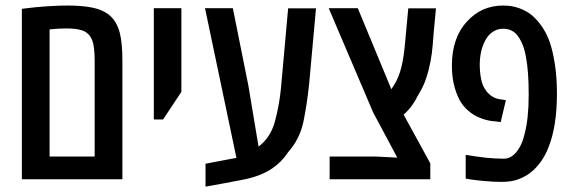

<svg xmlns="http://www.w3.org/2000/svg" viewBox="-20 -660 2110 707"><path d="M60.5 0V-627.4Q68.8 -628.4 81.8 -630.1Q94.7 -631.8 110.4 -633.3Q141.6 -636.2 172.1 -637.9Q202.6 -639.6 227.5 -639.6Q312.5 -639.6 354 -621.6Q381.3 -609.9 397.5 -589.1Q413.6 -568.4 420.9 -540Q425.8 -520.5 428.2 -495.4Q430.7 -470.2 430.7 -437V0ZM162.6 -83.5H328.6V-437Q328.6 -460.4 326.4 -480.5Q324.2 -500.5 318.8 -513.2Q308.6 -538.6 283.2 -547.9Q270 -552.2 256.1 -553.7Q242.2 -555.2 223.6 -555.2Q207.5 -555.2 193.8 -554.4Q180.2 -553.7 162.6 -551.8Z M546.4 -220.2V-629.9H647.9V-321.8L580.6 -220.2Z M736.8 27.3V-57.1L811 -71.3Q821.3 -73.2 831.1 -75Q840.8 -76.7 850.6 -78.6L734.9 -629.9H837.4L894.5 -345.2L932.1 -120.1Q976.1 -153.3 992.2 -212.2Q1008.3 -271 1014.6 -335.4L1041 -629.4H1143.6L1118.2 -349.6Q1110.8 -278.8 1097.7 -213.6Q1084.5 -148.4 1040.5 -99.1Q1014.6 -59.6 973.9 -34.4Q933.1 -9.3 871.1 2.4Q837.4 8.8 804 15.1Q770.5 21.5 736.8 27.3Z M1193.8 0V-83.5H1365.2L1442.9 -79.6L1354 -246.1L1190.4 -629.9H1297.4L1416 -343.8L1420.9 -331.5Q1441.9 -359.9 1453.1 -395.3Q1464.4 -430.7 1470.2 -487.3L1483.4 -629.4H1585.4L1576.7 -537.1Q1573.7 -491.7 1570.1 -463.6Q1566.4 -435.5 1558.6 -403.8Q1553.7 -383.3 1545.4 -360.8Q1537.1 -338.4 1521.5 -313Q1511.2 -292 1498.3 -273.4Q1485.4 -254.9 1466.3 -237.8L1564.5 -58.6V0Z M1826.2 9.8Q1798.3 9.8 1763.7 6.6Q1729 3.4 1710.9 0.5L1694.8 -2.4V-89.8Q1735.4 -83 1768.8 -79.3Q1802.2 -75.7 1835.9 -75.7Q1868.7 -75.7 1892.6 -116.2Q1904.8 -136.7 1911.6 -166.5Q1926.8 -222.7 1926.8 -311.5Q1926.8 -399.9 1916.5 -451.2Q1910.6 -484.9 1899.4 -506.8Q1885.7 -534.2 1869.6 -544.2Q1853.5 -554.2 1833 -554.2Q1812 -554.2 1794.9 -543Q1777.8 -531.7 1768.1 -513.2Q1756.8 -493.2 1751.7 -470Q1746.6 -446.8 1746.6 -421.4Q1746.6 -394 1751.5 -369.6Q1756.3 -345.2 1766.6 -331.1Q1774.9 -316.9 1790.3 -306.2Q1805.7 -295.4 1828.1 -293.5L1842.8 -291L1823.7 -210.4L1806.2 -212.9Q1781.7 -213.9 1757.1 -222.4Q1732.4 -231 1715.8 -243.2Q1705.6 -250.5 1695.3 -260.7Q1685.1 -271 1677.7 -282.7Q1663.6 -304.7 1653.8 -339.4Q1644 -374 1644 -418.9Q1644 -521.5 1700.7 -582Q1753.9 -639.6 1832.5 -639.6Q1865.7 -639.6 1891.8 -629.9Q1918 -620.1 1936.5 -605.5Q1954.6 -590.8 1972.2 -566.9Q1989.7 -543 2002.4 -510.3Q2015.1 -475.6 2022.9 -425.8Q2030.8 -376 2030.8 -314.5Q2030.8 -254.4 2022.9 -205.1Q2015.1 -155.8 2000.5 -119.6Q1988.3 -87.4 1970.9 -63.7Q1953.6 -40 1934.1 -24.9Q1916.5 -10.7 1890.6 -0.5Q1864.7 9.8 1826.2 9.8Z"/></svg>

Font: Open Sans Condensed SemiBold
Style: Regular
Weight: 600
Width: 3
Designer: Monotype Design Team
Foundry: Monotype Imaging Inc.
Version: Version 3.000; ttfautohint (v1.8.4)